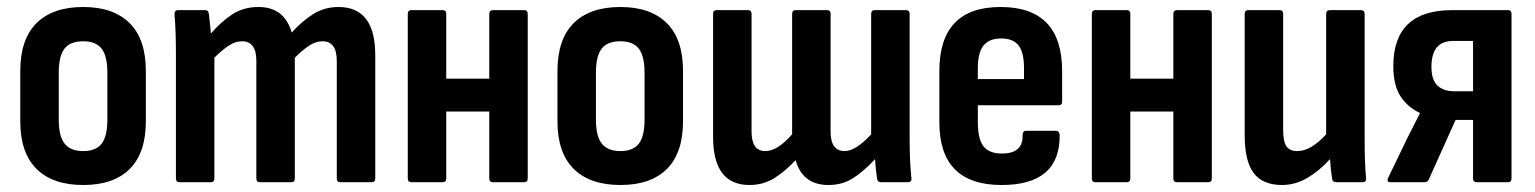

<svg xmlns="http://www.w3.org/2000/svg" viewBox="-20 -521 4389 549"><path d="M218 8Q131 8 84.5 -38Q38 -84 38 -174V-318Q38 -409 84.5 -455Q131 -501 218 -501Q304 -501 350.5 -455Q397 -409 397 -318V-174Q397 -84 351 -38Q305 8 218 8ZM218 -89Q254 -89 270.5 -110Q287 -131 287 -179V-313Q287 -361 270.5 -382Q254 -403 218 -403Q181 -403 164.5 -382Q148 -361 148 -313V-179Q148 -131 165 -110Q182 -89 218 -89Z M493 0Q483 0 483 -11V-367Q483 -401 482 -429.5Q481 -458 479 -479Q478 -492 489 -492H567Q575 -492 577 -483Q578 -470 580 -455.5Q582 -441 583 -425Q613 -460 645 -480.5Q677 -501 719 -501Q793 -501 814 -428Q844 -461 876 -481Q908 -501 948 -501Q1053 -501 1053 -363V-11Q1053 0 1043 0H953Q943 0 943 -11V-347Q943 -403 902 -403Q883 -403 864 -390.5Q845 -378 823 -356V-11Q823 0 813 0H723Q713 0 713 -11V-347Q713 -403 672 -403Q653 -403 634 -390.5Q615 -378 593 -356V-11Q593 0 583 0Z M1156 0Q1146 0 1146 -11V-481Q1146 -492 1156 -492H1246Q1256 -492 1256 -481V-296H1379V-481Q1379 -492 1390 -492H1479Q1489 -492 1489 -481V-11Q1489 0 1479 0H1390Q1379 0 1379 -11V-202H1256V-11Q1256 0 1246 0Z M1754 8Q1667 8 1620.5 -38Q1574 -84 1574 -174V-318Q1574 -409 1620.5 -455Q1667 -501 1754 -501Q1840 -501 1886.5 -455Q1933 -409 1933 -318V-174Q1933 -84 1887 -38Q1841 8 1754 8ZM1754 -89Q1790 -89 1806.5 -110Q1823 -131 1823 -179V-313Q1823 -361 1806.5 -382Q1790 -403 1754 -403Q1717 -403 1700.5 -382Q1684 -361 1684 -313V-179Q1684 -131 1701 -110Q1718 -89 1754 -89Z M2123 8Q2019 8 2019 -129V-481Q2019 -492 2029 -492H2119Q2129 -492 2129 -481V-145Q2129 -89 2168 -89Q2186 -89 2205 -101Q2224 -113 2245 -137V-481Q2245 -492 2255 -492H2345Q2355 -492 2355 -481V-145Q2355 -89 2395 -89Q2427 -89 2471 -137V-481Q2471 -492 2481 -492H2571Q2581 -492 2581 -481V-125Q2581 -56 2586 -13Q2588 0 2576 0H2498Q2490 0 2488 -9Q2484 -35 2482 -66Q2451 -32 2420 -12Q2389 8 2349 8Q2275 8 2255 -63Q2224 -30 2193 -11Q2162 8 2123 8Z M2844 8Q2666 8 2666 -171V-318Q2666 -501 2841 -501Q3017 -501 3017 -318V-231Q3017 -220 3007 -220H2776V-171Q2776 -124 2792 -103Q2808 -82 2845 -82Q2906 -82 2904 -135Q2904 -147 2914 -147H3000Q3008 -147 3010 -136Q3012 8 2844 8ZM2776 -295H2908V-326Q2908 -371 2892.5 -391Q2877 -411 2843 -411Q2808 -411 2792 -390.5Q2776 -370 2776 -326Z M3112 0Q3102 0 3102 -11V-481Q3102 -492 3112 -492H3202Q3212 -492 3212 -481V-296H3335V-481Q3335 -492 3346 -492H3435Q3445 -492 3445 -481V-11Q3445 0 3435 0H3346Q3335 0 3335 -11V-202H3212V-11Q3212 0 3202 0Z M3646 8Q3590 8 3564.5 -26.5Q3539 -61 3539 -134V-481Q3539 -492 3549 -492H3639Q3649 -492 3649 -481V-150Q3649 -116 3658.5 -102.5Q3668 -89 3689 -89Q3710 -89 3730.5 -101.5Q3751 -114 3772 -137V-481Q3772 -492 3783 -492H3871Q3882 -492 3882 -481V-125Q3882 -90 3883 -62Q3884 -34 3886 -13Q3888 0 3876 0H3801Q3790 0 3789 -10Q3785 -36 3783 -66Q3753 -33 3718.5 -12.5Q3684 8 3646 8Z M3956 0Q3943 0 3950 -14L4003 -124Q4012 -142 4021.5 -160.5Q4031 -179 4040 -197V-198Q4004 -215 3984 -246.5Q3964 -278 3964 -332Q3964 -492 4132 -492H4292Q4302 -492 4302 -481V-11Q4302 0 4292 0H4203Q4192 0 4192 -11V-178H4142L4066 -9Q4062 0 4054 0ZM4139 -260H4192V-404H4137Q4103 -404 4088 -385Q4073 -366 4073 -330Q4073 -293 4090 -276.5Q4107 -260 4139 -260Z"/></svg>

Font: Sofia Sans Condensed
Style: Bold
Weight: 700
Designer: Botio Nikoltchev, Ani Petrova
Foundry: lettersoup
Version: Version 4.101; ttfautohint (v1.8.4.7-5d5b)